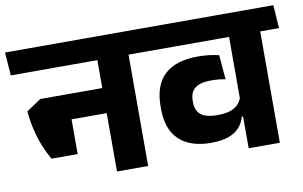

<svg xmlns="http://www.w3.org/2000/svg" viewBox="-95 -771 1424 901"><g transform="rotate(-10 617.0 -320.5)"><path d="M543.5 -568H395V0H543.5ZM364.5 -530.5H633.5L625.5 -641H356.5ZM583.5 -530.5 575.5 -641H-25.5L-17.5 -530.5ZM454.5 -397.5H173.5V-278H454.5ZM102.5 -112.5H227.5V-397.5H99L30 -350.5Q34 -304 43.8 -262.5Q53.5 -221 68.5 -183.5Q83.5 -146 102.5 -112.5Z M1171 -568H1022.5V0H1171ZM991.5 -530.5H1260.5L1253 -641H984ZM594 -530.5H1210.5L1202.5 -641H586.5ZM649.5 -254.5Q649.5 -154 703 -104.8Q756.5 -55.5 853.5 -55.5Q902 -55.5 935 -66.8Q968 -78 988 -99.5Q1008 -121 1016.5 -151.5H1032.5L1025 -247.5Q1016.5 -214 987.5 -196.2Q958.5 -178.5 907 -178.5Q853 -178.5 827.8 -197.5Q802.5 -216.5 802.5 -259.5V-264Q802.5 -305.5 827 -324.8Q851.5 -344 902 -344Q922 -344 939.2 -342.5Q956.5 -341 972 -337.5L962 -454Q940 -459.5 915.2 -462.5Q890.5 -465.5 861 -465.5Q757 -465.5 703.2 -415.8Q649.5 -366 649.5 -265Z"/></g></svg>

Font: Anek Devanagari Medium
Style: Bold
Weight: 700
Version: Version 1.003